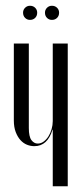

<svg xmlns="http://www.w3.org/2000/svg" viewBox="-20 -646 287 666"><path d="M162 -196Q145 -139 99 -139Q86 -139 73.5 -144Q61 -149 51 -160Q41 -171 34.5 -188Q28 -205 28 -228V-495H80V-202Q80 -172 89 -160Q98 -148 111 -148Q122 -148 131.5 -155Q141 -162 148 -173Q155 -184 159 -198Q163 -212 163 -226V-495H215V0H163V-196ZM60 -602Q60 -612 67 -619Q74 -626 84 -626Q95 -626 102 -619Q109 -612 109 -602Q109 -591 102 -584Q95 -577 84 -577Q74 -577 67 -584Q60 -591 60 -602ZM136 -602Q136 -612 143 -619Q150 -626 160 -626Q171 -626 178 -619Q185 -612 185 -602Q185 -591 178 -584Q171 -577 160 -577Q150 -577 143 -584Q136 -591 136 -602Z"/></svg>

Font: Moniqa Cond Display
Style: Regular
Weight: 400
Width: 3
Designer: Rajesh Rajput
Foundry: Rajesh Rajput
Version: Version 1.000